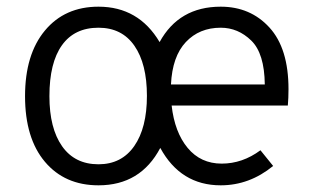

<svg xmlns="http://www.w3.org/2000/svg" viewBox="-20 -543 934 575"><path d="M275 12Q174 12 114.5 -58.5Q55 -129 55 -255Q55 -380 114.5 -451.5Q174 -523 275 -523Q395 -523 458 -417Q516 -523 641 -523Q730 -523 787 -460.5Q844 -398 844 -276Q844 -249 842 -227H494Q503 -147 542 -100Q581 -53 644 -53Q706 -53 760 -93L798 -46Q727 12 641 12Q521 12 460 -100Q401 12 275 12ZM275 -51Q344 -51 382 -105.5Q420 -160 420 -256Q420 -352 382.5 -406Q345 -460 275 -460Q203 -460 165.5 -407.5Q128 -355 128 -255Q128 -159 166 -105Q204 -51 275 -51ZM492 -290H773Q772 -383 732.5 -421.5Q693 -460 641 -460Q577 -460 536.5 -417Q496 -374 492 -290Z"/></svg>

Font: Overpass Light
Style: Regular
Weight: 300
Designer: Delve Withrington, Thomas Jockin
Foundry: Delve Fonts
Version: Version 3.000;DELV;Overpass